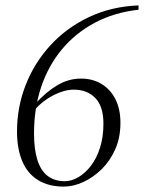

<svg xmlns="http://www.w3.org/2000/svg" viewBox="-20 -679 533 711"><path d="M216 12Q160 12 121 -12Q82 -36 62.5 -82Q43 -128 43 -192Q43 -282 75 -364Q107 -446 166.5 -511Q226 -576 309 -615.5Q392 -655 493 -659V-643Q403 -633 331.5 -595Q260 -557 209.5 -496.5Q159 -436 132.5 -357Q106 -278 106 -185Q106 -126 118.5 -86.5Q131 -47 156.5 -27.5Q182 -8 220 -8Q245 -8 270.5 -23Q296 -38 317 -65.5Q338 -93 350.5 -132.5Q363 -172 363 -221Q363 -285 333 -316Q303 -347 253 -347Q219 -347 179 -327Q139 -307 108 -272L100 -295H111Q151 -339 192.5 -363.5Q234 -388 280 -388Q323 -388 356 -368Q389 -348 407.5 -311.5Q426 -275 426 -224Q426 -169 406.5 -125.5Q387 -82 355.5 -51.5Q324 -21 287.5 -4.5Q251 12 216 12Z"/></svg>

Font: Source Serif 4 60pt
Style: Italic
Weight: 400
Italic angle: -12°
Version: Version 4.004;hotconv 1.0.116;makeotfexe 2.5.65601